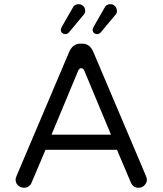

<svg xmlns="http://www.w3.org/2000/svg" viewBox="-20 -888 769 908"><path d="M306.6 -735.4 374 -816.4Q382.8 -824.2 382.8 -836.9Q382.8 -855.5 367.2 -864.3Q360.4 -868.2 352.5 -868.2Q332 -868.2 324.2 -851.6Q324.2 -851.6 274.4 -764.6Q267.6 -753.9 267.6 -746.1Q267.6 -738.3 273.9 -732.4Q280.3 -726.6 288.1 -726.6Q295.9 -726.6 299.8 -729.5Q303.7 -732.4 306.6 -735.4ZM457 -735.4 524.4 -816.4Q533.2 -824.2 533.2 -836.9Q531.2 -856.4 517.6 -864.3Q510.7 -868.2 503.9 -868.2Q497.1 -868.2 493.2 -867.2Q480.5 -864.3 474.6 -851.6Q474.6 -851.6 424.8 -764.6Q418 -753.9 418 -746.1Q418 -738.3 424.3 -732.4Q430.7 -726.6 439.9 -726.6Q449.2 -726.6 457 -735.4ZM195.3 -179.7H533.2L598.6 -25.4Q603.5 -12.7 613.3 -6.3Q623 0 633.8 0Q644.5 0 650.4 -2.9Q658.2 -5.9 663.1 -11.7Q674.8 -23.4 674.8 -39.1Q674.8 -44.9 669.9 -56.6L420.9 -643.6Q404.3 -681.6 369.1 -681.6H359.4Q337.9 -681.6 322.3 -666Q313.5 -657.2 307.6 -643.6L58.6 -56.6Q53.7 -44.9 53.7 -39.1Q53.7 -22.5 65.4 -10.7Q77.1 -1 92.8 0Q110.4 0 121.1 -11.7Q127 -16.6 129.9 -25.4ZM350.6 -555.7Q352.5 -559.6 356 -562.5Q359.4 -565.4 363.3 -565.4Q369.1 -565.4 372.6 -562.5Q376 -559.6 377.9 -555.7L504.9 -251H223.6Z"/></svg>

Font: FakePearl
Style: Light
Weight: 350
Version: Version 1.2